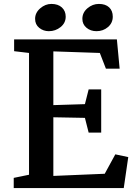

<svg xmlns="http://www.w3.org/2000/svg" viewBox="-20 -959 702 979"><path d="M315 -874Q315 -842 289 -821Q263 -800 229 -800Q201 -800 180 -817Q159 -834 159 -863Q159 -894 185 -916.5Q211 -939 242 -939Q276 -939 295.5 -921Q315 -903 315 -874ZM555 -874Q555 -842 530.5 -821Q506 -800 472 -800Q442 -800 421 -817.5Q400 -835 400 -863Q400 -895 426 -917Q452 -939 484 -939Q518 -939 536.5 -921.5Q555 -904 555 -874ZM590 -609H520L489 -689L252 -697V-423L413 -428L432 -503H496V-283H432L413 -358L252 -361V-62L514 -73L568 -172L634 -158L611 0H50V-52L128 -68V-689L52 -698V-758H576Z"/></svg>

Font: Martel
Style: Bold
Weight: 700
Designer: Dan Reynolds
Foundry: Dan Reynolds
Version: Version 1.001; ttfautohint (v1.1) -l 5 -r 5 -G 72 -x 0 -D la